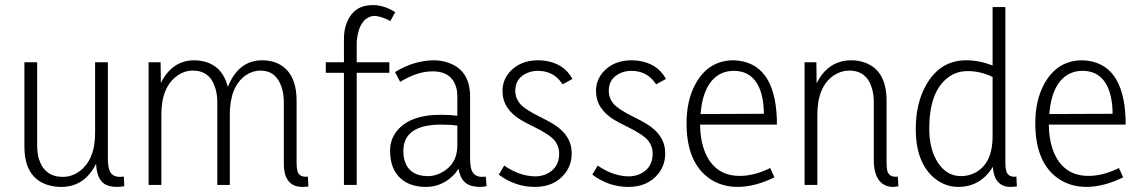

<svg xmlns="http://www.w3.org/2000/svg" viewBox="-20 -736 4528 764"><path d="M445.3 7.8Q459 7.8 474.6 4.9L472.7 -33.2Q465.8 -32.2 457 -32.2Q418.9 -32.2 412.1 -70.3Q409.2 -85 409.2 -104.5V-488.3H358.4V-206.1Q358.4 -98.6 293.9 -52.7Q264.6 -32.2 229.5 -32.2Q157.2 -32.2 134.8 -103.5Q127.9 -127.9 127.9 -157.2V-488.3H77.1V-153.3Q77.1 -31.2 167 -1Q193.4 7.8 223.6 7.8Q310.5 7.8 356.4 -73.2Q359.4 -79.1 362.3 -85Q365.2 -8.8 414.1 3.9Q427.7 7.8 445.3 7.8Z M1160.2 -335Q1160.2 -451.2 1081.1 -485.4Q1054.7 -496.1 1023.4 -496.1Q938.5 -496.1 895.5 -410.2Q890.6 -400.4 886.7 -390.6Q864.3 -475.6 788.1 -492.2Q771.5 -496.1 753.9 -496.1Q671.9 -496.1 627 -418.9Q623 -412.1 620.1 -406.2L619.1 -488.3H571.3V0H622.1V-280.3Q622.1 -390.6 686.5 -435.5Q714.8 -455.1 747.1 -455.1Q816.4 -455.1 836.9 -384.8Q844.7 -359.4 844.7 -329.1V0H894.5V-280.3Q894.5 -391.6 958 -436.5Q985.4 -455.1 1016.6 -455.1Q1079.1 -455.1 1100.6 -388.7Q1109.4 -362.3 1109.4 -329.1V-85Q1109.4 6.8 1182.6 7.8Q1194.3 7.8 1207 5.9L1205.1 -33.2Q1169.9 -29.3 1163.1 -56.6Q1160.2 -69.3 1160.2 -90.8Z M1529.3 -446.3V-488.3H1399.4V-570.3Q1408.2 -666 1467.8 -672.9Q1497.1 -671.9 1533.2 -652.3L1552.7 -687.5Q1508.8 -715.8 1462.9 -715.8Q1390.6 -715.8 1362.3 -651.4Q1348.6 -621.1 1348.6 -582V-488.3H1276.4V-446.3H1348.6V0H1399.4V-446.3Z M1886.7 7.8Q1901.4 7.8 1916 4.9L1913.1 -33.2Q1906.2 -32.2 1898.4 -32.2Q1860.4 -32.2 1853.5 -70.3Q1850.6 -85 1850.6 -104.5V-351.6Q1850.6 -453.1 1769.5 -484.4Q1740.2 -496.1 1706.1 -496.1Q1626 -495.1 1551.8 -449.2L1572.3 -410.2Q1640.6 -452.1 1701.2 -452.1Q1783.2 -452.1 1797.9 -377Q1799.8 -363.3 1799.8 -348.6V-275.4Q1771.5 -279.3 1734.4 -279.3Q1605.5 -279.3 1554.7 -209Q1532.2 -176.8 1532.2 -137.7Q1532.2 -37.1 1609.4 -3.9Q1638.7 7.8 1673.8 7.8Q1743.2 7.8 1791 -45.9Q1797.9 -54.7 1804.7 -64.5Q1814.5 2 1875 6.8Q1880.9 7.8 1886.7 7.8ZM1683.6 -35.2Q1597.7 -35.2 1585.9 -116.2Q1585 -126 1585 -137.7Q1586.9 -239.3 1733.4 -240.2Q1771.5 -240.2 1799.8 -236.3V-157.2Q1799.8 -82 1736.3 -48.8Q1710 -35.2 1683.6 -35.2Z M2254.9 -126Q2254.9 -198.2 2180.7 -243.2Q2165 -252.9 2131.8 -269.5Q2065.4 -301.8 2046.9 -326.2Q2030.3 -347.7 2030.3 -374Q2030.3 -427.7 2082 -447.3Q2099.6 -454.1 2119.1 -454.1Q2180.7 -454.1 2213.9 -407.2Q2216.8 -403.3 2218.8 -400.4L2257.8 -421.9Q2223.6 -485.4 2142.6 -495.1Q2131.8 -496.1 2121.1 -496.1Q2048.8 -496.1 2006.8 -448.2Q1979.5 -416 1979.5 -374Q1979.5 -302.7 2052.7 -258.8Q2068.4 -249 2102.5 -232.4Q2168.9 -200.2 2188.5 -174.8Q2205.1 -152.3 2205.1 -125Q2205.1 -66.4 2153.3 -43Q2132.8 -34.2 2109.4 -34.2Q2046.9 -35.2 1986.3 -77.1L1964.8 -41Q2030.3 7.8 2108.4 7.8Q2185.5 7.8 2227.5 -44.9Q2254.9 -79.1 2254.9 -126Z M2627 -126Q2627 -198.2 2552.7 -243.2Q2537.1 -252.9 2503.9 -269.5Q2437.5 -301.8 2418.9 -326.2Q2402.3 -347.7 2402.3 -374Q2402.3 -427.7 2454.1 -447.3Q2471.7 -454.1 2491.2 -454.1Q2552.7 -454.1 2585.9 -407.2Q2588.9 -403.3 2590.8 -400.4L2629.9 -421.9Q2595.7 -485.4 2514.6 -495.1Q2503.9 -496.1 2493.2 -496.1Q2420.9 -496.1 2378.9 -448.2Q2351.6 -416 2351.6 -374Q2351.6 -302.7 2424.8 -258.8Q2440.4 -249 2474.6 -232.4Q2541 -200.2 2560.5 -174.8Q2577.1 -152.3 2577.1 -125Q2577.1 -66.4 2525.4 -43Q2504.9 -34.2 2481.4 -34.2Q2418.9 -35.2 2358.4 -77.1L2336.9 -41Q2402.3 7.8 2480.5 7.8Q2557.6 7.8 2599.6 -44.9Q2627 -79.1 2627 -126Z M3061.5 -30.3 3044.9 -67.4Q2981.4 -36.1 2923.8 -36.1Q2824.2 -36.1 2785.2 -130.9Q2766.6 -176.8 2765.6 -240.2H3071.3V-261.7Q3063.5 -490.2 2899.4 -496.1Q2798.8 -496.1 2747.1 -401.4Q2711.9 -336.9 2711.9 -245.1Q2711.9 -85.9 2807.6 -22.5Q2854.5 7.8 2917 7.8Q2986.3 6.8 3061.5 -30.3ZM2899.4 -454.1Q2989.3 -454.1 3012.7 -350.6Q3019.5 -319.3 3019.5 -283.2L2767.6 -282.2Q2778.3 -412.1 2853.5 -445.3Q2875 -454.1 2899.4 -454.1Z M3552.7 -33.2Q3517.6 -29.3 3510.7 -56.6Q3507.8 -69.3 3507.8 -90.8V-335Q3507.8 -455.1 3422.9 -486.3Q3397.5 -496.1 3366.2 -496.1Q3274.4 -495.1 3229.5 -404.3L3228.5 -488.3H3181.6V0H3232.4V-279.3Q3232.4 -392.6 3298.8 -436.5Q3327.1 -455.1 3359.4 -455.1Q3431.6 -455.1 3451.2 -378.9Q3457 -355.5 3457 -328.1V-85Q3463.9 3.9 3530.3 7.8Q3543 7.8 3554.7 4.9Z M3803.7 -35.2Q3741.2 -35.2 3705.1 -100.6Q3677.7 -150.4 3677.7 -224.6Q3677.7 -369.1 3750 -425.8Q3784.2 -453.1 3830.1 -453.1Q3881.8 -453.1 3929.7 -429.7V-194.3Q3929.7 -82 3856.4 -46.9Q3832 -35.2 3803.7 -35.2ZM3929.7 -708V-475.6Q3876 -496.1 3825.2 -496.1Q3720.7 -496.1 3665 -397.5Q3624 -325.2 3624 -222.7Q3624 -87.9 3699.2 -26.4Q3741.2 7.8 3793.9 7.8Q3882.8 6.8 3930.7 -72.3Q3935.5 4.9 3998 7.8Q4011.7 7.8 4026.4 5.9L4024.4 -33.2Q3990.2 -29.3 3983.4 -57.6Q3980.5 -70.3 3980.5 -89.8V-708Z M4449.2 -30.3 4432.6 -67.4Q4369.1 -36.1 4311.5 -36.1Q4211.9 -36.1 4172.9 -130.9Q4154.3 -176.8 4153.3 -240.2H4459V-261.7Q4451.2 -490.2 4287.1 -496.1Q4186.5 -496.1 4134.8 -401.4Q4099.6 -336.9 4099.6 -245.1Q4099.6 -85.9 4195.3 -22.5Q4242.2 7.8 4304.7 7.8Q4374 6.8 4449.2 -30.3ZM4287.1 -454.1Q4377 -454.1 4400.4 -350.6Q4407.2 -319.3 4407.2 -283.2L4155.3 -282.2Q4166 -412.1 4241.2 -445.3Q4262.7 -454.1 4287.1 -454.1Z"/></svg>

Font: Yaldevi Colombo Light
Style: Regular
Weight: 300
Designer: Sol Matas, Denzil Rajitha, Kosala Senevirathne and Pathum Egodawatta
Foundry: Mooniak
Version: Version 1.020 ; ttfautohint (v1.6)